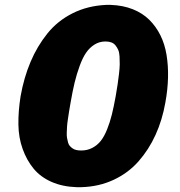

<svg xmlns="http://www.w3.org/2000/svg" viewBox="-20 -757 742 792"><path d="M437 -736.8Q487.8 -734.9 528.1 -718.8Q568.4 -702.6 595.9 -675.3Q623.5 -647.9 641.6 -611.6Q659.7 -575.2 667 -530.5Q674.3 -485.8 673.1 -436.8Q671.9 -387.7 662.1 -334Q649.4 -261.7 621.6 -200.7Q593.8 -139.6 551.5 -91.6Q509.3 -43.5 448.5 -15.1Q387.7 13.2 314.9 15.1H295.9Q237.8 13.2 192.4 -6.8Q147 -26.9 118.7 -61.3Q90.3 -95.7 73.5 -142.3Q56.6 -189 55.9 -243.9Q55.2 -298.8 64.9 -359.9Q78.6 -437 106 -501.7Q133.3 -566.4 175.5 -618.9Q217.8 -671.4 279.8 -702.4Q341.8 -733.4 418 -736.8ZM415 -585.9Q390.1 -585.9 369.9 -573.2Q349.6 -560.5 335.2 -539.6Q320.8 -518.6 308.6 -485.1Q296.4 -451.7 287.8 -416.3Q279.3 -380.9 271 -333Q267.1 -311.5 264.9 -297.1Q262.7 -282.7 260 -264.9Q257.3 -247.1 256.6 -235.4Q255.9 -223.6 255.4 -210Q254.9 -196.3 256.6 -187.5Q258.3 -178.7 260.7 -169.4Q263.2 -160.2 268.1 -154.8Q272.9 -149.4 279.5 -144.8Q286.1 -140.1 294.9 -138.2Q303.7 -136.2 314.9 -136.2Q340.3 -136.2 360.8 -147Q381.3 -157.7 395.8 -176Q410.2 -194.3 421.9 -223.6Q433.6 -252.9 441.4 -284.4Q449.2 -315.9 457 -358.9Q461.9 -387.7 465.1 -408.4Q468.3 -429.2 470.9 -452.4Q473.6 -475.6 473.9 -491.7Q474.1 -507.8 473.1 -524.2Q472.2 -540.5 467.8 -550.8Q463.4 -561 456.5 -569.6Q449.7 -578.1 439.5 -582Q429.2 -585.9 415 -585.9Z"/></svg>

Font: Stilu Bold
Style: Italic
Weight: 700
Italic angle: -10°
Designer: Genilson Lima Santos
Foundry: Genilson Lima Santos
Version: Version 1.200;PS 001.200;hotconv 1.0.88;makeotf.lib2.5.64775